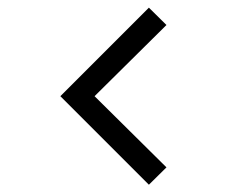

<svg xmlns="http://www.w3.org/2000/svg" viewBox="-20 -570 654 509"><path d="M374.7 -80.3 140 -315 374.7 -549.7 421.3 -503.7 230.7 -315 421.3 -126.3Z"/></svg>

Font: Manrope ExtraLight
Style: Regular
Weight: 200
Designer: Mikhail Sharanda
Foundry: Mikhail Sharanda
Version: Version 4.505